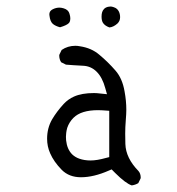

<svg xmlns="http://www.w3.org/2000/svg" viewBox="-20 -557 540 587"><path d="M347.2 -504.4Q347.2 -514.2 343.3 -522Q341.3 -525.9 337.9 -529.3Q334.5 -532.7 328.1 -534.9Q321.8 -537.1 318.4 -537.1Q314.9 -537.1 313.5 -536.6Q306.6 -536.1 300.3 -531.7L297.9 -529.3Q290.5 -522 290.5 -506.3Q290.5 -494.6 294.4 -487.8Q299.8 -478.5 314.5 -473.1Q326.7 -474.1 338.9 -484.9Q347.2 -492.7 347.2 -504.4ZM161.6 -533.7Q151.4 -533.7 141.6 -528.8Q137.7 -526.9 135.3 -524.4Q130.9 -520 130.9 -512.7Q130.9 -510.7 131.3 -508.8Q133.3 -491.2 141.6 -483.9Q149.9 -477.1 163.6 -473.6Q183.6 -479.5 190.4 -486.3L192.9 -489.7Q197.3 -500 192.4 -515.1Q190.9 -521 186.5 -525.1Q182.1 -529.3 174.8 -531.5Q167.5 -533.7 161.6 -533.7ZM222.7 -71.8Q210 -76.2 200.7 -85Q185.1 -100.6 182.1 -127.9Q181.6 -133.8 181.6 -138.7Q181.6 -143.6 182.4 -150.4Q183.1 -157.2 185.5 -166Q191.4 -183.6 204.6 -196.8Q228 -220.2 279.8 -220.2Q290 -220.2 314 -218.3V-76.7L304.2 -74.2Q276.4 -66.4 257.1 -66.4Q237.8 -66.4 222.7 -71.8ZM287.6 -271Q275.9 -272.5 267.6 -272.5Q230 -272.5 206.1 -261.7Q188.5 -253.9 174.8 -239.3Q153.3 -215.8 139.2 -191.9Q124 -165.5 124 -132.8Q124 -109.4 133.3 -88.4Q144.5 -62.5 168.9 -37.6Q191.4 -15.1 227.5 -15.1Q266.6 -15.1 313 -35.6L321.3 -39.1Q330.1 -30.8 332 -28.3Q364.3 3.9 382.8 9.8Q394 8.3 402.8 2.9L409.7 -11.2Q410.2 -12.7 410.2 -13.7Q410.2 -26.4 403.3 -34.2Q364.7 -73.7 363.3 -116.7Q362.8 -128.4 362.8 -148.2Q362.8 -168 364.5 -188.7Q366.2 -209.5 366.2 -221.2Q366.2 -249 360.8 -277.8Q354 -317.4 333 -341.3Q310.1 -367.7 283.7 -389.6Q259.8 -410.2 224.6 -415.5Q217.3 -417 210.4 -417Q187 -417 168.5 -404.3L161.6 -390.1Q161.1 -388.7 161.1 -387.7Q161.1 -375.5 167 -366.7L181.6 -359.4Q197.3 -357.9 233.9 -356Q258.3 -355 275.6 -337.6Q293 -320.3 301.8 -287.6L307.1 -269Z"/></svg>

Font: NaikaiFont
Style: ExtraLight
Weight: 200
Version: Version 1.89